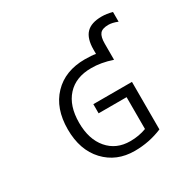

<svg xmlns="http://www.w3.org/2000/svg" viewBox="-201 -1162 1401 1387"><g transform="rotate(-30 500.0 -468.5)"><path d="M769.5 -430.7V-34.2Q660.2 11.7 539.1 11.7Q387.7 11.7 292 -90.3Q196.3 -192.4 196.3 -365.2Q196.3 -539.1 293.5 -640.6Q390.6 -742.2 555.7 -742.2Q613.3 -742.2 645.5 -735.4V-771.5Q645.5 -863.3 686.5 -906.2Q727.5 -949.2 815.4 -949.2Q856.4 -949.2 903.3 -936.5V-855.5Q860.4 -873 827.1 -873Q776.4 -873 756.8 -849.1Q737.3 -825.2 737.3 -767.6V-633.8Q643.6 -665 562.5 -664.1Q434.6 -664.1 362.8 -585.4Q291 -506.8 291 -365.2Q291 -227.5 360.4 -146.5Q429.7 -65.4 545.9 -65.4Q618.2 -65.4 680.7 -88.9V-354.5H447.3V-430.7Z"/></g></svg>

Font: GenEi Gothic M Regular
Style: Regular
Weight: 400
Designer: o_tamon (Modified); [Source Han Sans]
Ryoko NISHIZUKA  (kana & ideographs); Paul D. Hunt (Latin, Greek & Cyrillic); Wenl
Version: Version 1.1a;Original Version 1.004